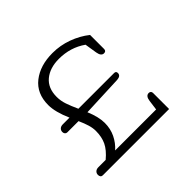

<svg xmlns="http://www.w3.org/2000/svg" viewBox="-143 -761 931 931"><g transform="rotate(-45 322.0 -296.0)"><path d="M58 -18Q58 -29 65.5 -36Q73 -43 86 -43H136Q173 -74 187.5 -104.5Q202 -135 202 -176Q202 -196 195.5 -218Q189 -240 176 -269H99Q92 -269 87.5 -274Q83 -279 83 -287Q83 -298 90.5 -305Q98 -312 111 -312H157Q127 -380 127 -428Q127 -507 181 -549.5Q235 -592 320 -592Q373 -592 422.5 -574Q472 -556 511 -525V-429Q511 -414 496 -414Q477 -414 472 -444L462 -507Q401 -550 322 -550Q260 -550 222 -518.5Q184 -487 184 -427Q184 -400 193 -373.5Q202 -347 218 -312H463Q476 -312 476 -299Q476 -280 450 -278L237 -269Q260 -214 260 -173Q260 -133 244 -100Q228 -67 201 -43H482L489 -95Q493 -125 513 -125Q520 -125 524 -121Q528 -117 528 -110V0H73Q66 0 62 -5Q58 -10 58 -18Z"/></g></svg>

Font: Maitree Light
Style: Regular
Weight: 300
Designer: CadsonDemak Team
Foundry: CadsonDemak
Version: Version 1.001